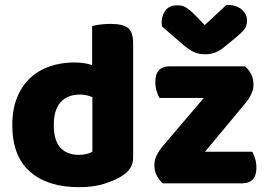

<svg xmlns="http://www.w3.org/2000/svg" viewBox="-20 -760 1107 796"><path d="M288 -501Q331 -501 362 -490V-652Q373 -655 393.5 -658Q414 -661 438 -661Q488 -661 510 -644.5Q532 -628 532 -581V-107Q532 -60 488 -32Q459 -13 413.5 1.5Q368 16 308 16Q177 16 104 -48.5Q31 -113 31 -241Q31 -307 51 -356Q71 -405 105.5 -437Q140 -469 187 -485Q234 -501 288 -501ZM363 -357Q352 -362 339 -365Q326 -368 312 -368Q260 -368 231.5 -336.5Q203 -305 203 -241Q203 -178 230 -148Q257 -118 307 -118Q325 -118 340 -122Q355 -126 363 -131ZM996 -485Q1012 -471 1021.5 -452Q1031 -433 1031 -409Q1031 -389 1021.5 -369.5Q1012 -350 998 -333L830 -131H1026Q1032 -120 1037.5 -103Q1043 -86 1043 -66Q1043 -31 1027.5 -15.5Q1012 0 986 0H655Q639 -14 629.5 -33Q620 -52 620 -76Q620 -96 629.5 -115.5Q639 -135 653 -152L825 -354H641Q635 -365 629.5 -382Q624 -399 624 -419Q624 -454 639.5 -469.5Q655 -485 681 -485ZM829 -656 919 -740Q958 -740 981 -721.5Q1004 -703 1004 -674Q1004 -652 992.5 -637.5Q981 -623 956 -603L911 -566Q891 -549 871.5 -542Q852 -535 832 -535Q818 -535 807 -537Q796 -539 784.5 -544Q773 -549 759 -559Q745 -569 726 -586L652 -650Q651 -655 650.5 -659Q650 -663 650 -668Q650 -694 665.5 -716Q681 -738 714 -738Q724 -738 732.5 -736.5Q741 -735 750 -729.5Q759 -724 770 -715Q781 -706 795 -691Z"/></svg>

Font: Baloo 2 ExtraBold
Style: Regular
Weight: 800
Designer: Sarang Kulkarni and Ek Type
Foundry: Ek Type
Version: Version 1.640;hotconv 1.0.111;makeotfexe 2.5.65597; ttfautoh